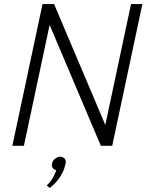

<svg xmlns="http://www.w3.org/2000/svg" viewBox="-20 -720 723 948"><path d="M211 196 225 208Q234 202 245.5 191Q257 180 268.5 165Q280 150 289.5 130.5Q299 111 304 87Q307 72 299 63Q291 54 277 54Q264 54 252 63.5Q240 73 237 87Q234 99 240 108.5Q246 118 258 120Q253 136 242 156Q231 176 211 196ZM683 -700H627L500 -103L247 -700H190L41 0H98L225 -597L478 0H534Z"/></svg>

Font: Advent Pro
Style: Italic
Weight: 400
Italic angle: -12°
Designer: VivaRado, Andreas Kalpakidis
Foundry: VivaRado, Andreas Kalpakidis
Version: Version 3.000